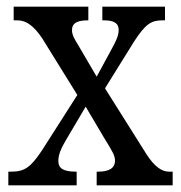

<svg xmlns="http://www.w3.org/2000/svg" viewBox="-20 -556 542 576"><path d="M5 0H210V-41H208C170 -41 155 -51 155 -73C155 -95 166 -115 178 -136L237 -236L292 -143C318 -101 325 -89 325 -74C325 -52 308 -41 274 -41H270V0H498V-41H487C466 -41 444 -55 419 -94L295 -291L382 -431C417 -485 434 -495 468 -495H475V-536H287V-495H291C316 -495 336 -490 336 -466C336 -448 327 -431 314 -407L270 -326L215 -420C202 -441 196 -452 196 -466C196 -482 205 -495 243 -495H245V-536H21V-495H32C60 -495 82 -477 106 -442L212 -271L106 -105C72 -54 54 -41 13 -41H5Z"/></svg>

Font: Noto Serif Bengali Condensed
Style: Regular
Weight: 400
Width: 3
Designer: Juan Bruce, Universal Thirst, Indian Type Foundry and the Monotype Design Team.
Foundry: Monotype Imaging Inc.
Version: Version 2.003